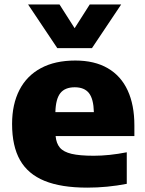

<svg xmlns="http://www.w3.org/2000/svg" viewBox="-20 -828 648 858"><path d="M580.5 -220H228.5Q231.5 -187 247.8 -168Q264 -149 300 -140.5Q336 -132 399 -132Q467.5 -132 546.5 -147.5V-6.5Q459 10.5 370 10.5Q253 10.5 179 -19.8Q105 -50 69.5 -112.5Q34 -175 34 -274Q34 -362 66.8 -425.8Q99.5 -489.5 162.8 -523.5Q226 -557.5 316.5 -557.5Q402.5 -557.5 461.5 -523.2Q520.5 -489 550.5 -424Q580.5 -359 580.5 -267.5ZM227.5 -327H399.5Q398 -386 377.5 -412Q357 -438 314 -438Q270.5 -438 249.8 -412Q229 -386 227.5 -327ZM381 -808H521.5L391 -613H236L105.5 -808H246L313.5 -702Z"/></svg>

Font: Encode Sans Semi Expanded ExBd
Style: Regular
Weight: 800
Width: 6
Designer: Multiple Designers
Foundry: Impallari Type
Version: Version 2.000